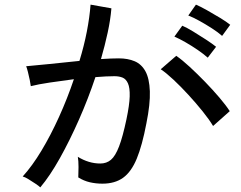

<svg xmlns="http://www.w3.org/2000/svg" viewBox="-20 -793 1040 829"><path d="M154 16Q148 10 133 0Q118 -10 102.5 -19.5Q87 -29 78 -31Q119 -76 159 -142.5Q199 -209 235 -288.5Q271 -368 299 -451Q245 -444 194.5 -436.5Q144 -429 113 -421Q112 -430 108.5 -447.5Q105 -465 100.5 -482.5Q96 -500 93 -507Q128 -510 192 -516.5Q256 -523 323 -530Q343 -595 355 -657Q367 -719 371 -773L461 -757Q457 -708 445 -652.5Q433 -597 416 -538Q463 -541 493 -541Q532 -541 561.5 -528.5Q591 -516 608 -485Q625 -454 627 -399Q629 -344 612 -260Q594 -165 570.5 -108Q547 -51 511.5 -25.5Q476 0 422 0Q394 0 368 -6Q342 -12 318 -27Q319 -45 319 -72Q319 -99 316 -116Q363 -87 413 -87Q440 -87 459 -103Q478 -119 494 -160.5Q510 -202 526 -278Q539 -340 540 -377Q541 -414 532.5 -433Q524 -452 509 -458Q494 -464 474 -464Q458 -464 437 -463Q416 -462 392 -460Q361 -367 321 -276.5Q281 -186 238.5 -110Q196 -34 154 16ZM900 -249Q884 -276 855.5 -311.5Q827 -347 794 -383Q761 -419 729.5 -448.5Q698 -478 674 -494L741 -552Q767 -534 799.5 -504Q832 -474 865.5 -439.5Q899 -405 927.5 -371.5Q956 -338 972 -313ZM877 -544Q859 -560 833.5 -577.5Q808 -595 781 -610.5Q754 -626 733 -635L767 -682Q786 -674 814 -657Q842 -640 869.5 -622Q897 -604 913 -591ZM939 -638Q921 -654 894.5 -671Q868 -688 841 -703Q814 -718 793 -726L826 -773Q845 -765 873.5 -749Q902 -733 930 -716Q958 -699 974 -686Z"/></svg>

Font: Zen Kaku Gothic New Medium
Style: Regular
Weight: 500
Designer: Yoshimichi Ohira
Foundry: Positype
Version: Version 1.002